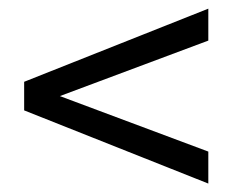

<svg xmlns="http://www.w3.org/2000/svg" viewBox="-20 -483 540 446"><path d="M463.9 -388.7 119.1 -259.8 463.9 -130.9V-56.6L36.1 -226.6V-293L463.9 -462.9Z"/></svg>

Font: BabelStone Irk Bitig Colour
Style: Regular
Weight: 400
Designer: Andrew West
Foundry: BabelStone
Version: Version 1.03 June 7, 2023